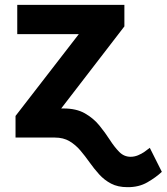

<svg xmlns="http://www.w3.org/2000/svg" viewBox="-20 -566 686 790"><path d="M184.6 -119.7H241.6Q294.1 -119.7 329.3 -99.6Q364.6 -79.4 388.7 -49.9Q412.8 -20.3 431.8 9.3Q450.9 39 470.6 59Q490.3 79.1 517.4 79.1Q532.8 79.1 547.8 73Q562.7 66.9 575.3 58Q588 49.1 596.3 42.2L645.9 141Q621.6 163.9 586.3 184.2Q551 204.6 504.3 204.1Q465 204.1 437.1 189.5Q409.2 174.8 388.2 151.6Q367.2 128.4 348.7 102.3Q330.3 76.2 310.6 53Q290.9 29.8 265.8 14.9Q240.7 0 205.5 0H184.6ZM231.8 -119.7V0H43.9V-88.9L304.3 -425.6H51V-545.9H491.8V-457.4Z"/></svg>

Font: Inter Tight
Style: Regular
Weight: 400
Designer: Rasmus Andersson
Foundry: rsms
Version: Version 3.002